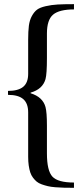

<svg xmlns="http://www.w3.org/2000/svg" viewBox="-20 -749 397 925"><path d="M336.4 155.8Q308.1 155.8 288.3 155.3Q268.6 154.8 246.8 153.1Q225.1 151.4 210.7 147.9Q196.3 144.5 181.2 139.2Q166 133.8 156.7 126Q147.5 118.2 138.9 106.9Q130.4 95.7 125.7 81.3Q121.1 66.9 118.4 48.3Q115.7 29.8 115.7 6.3V-207.5Q115.7 -251 92 -271.5Q68.4 -292 18.6 -292V-311Q67.9 -311 91.8 -330.8Q115.7 -350.6 115.7 -393.1V-557.6Q115.7 -598.1 119.1 -625Q122.6 -651.9 133.5 -671.9Q144.5 -691.9 158.4 -702.4Q172.4 -712.9 200.2 -719.2Q228 -725.6 257.6 -727.3Q287.1 -729 336.4 -729V-703.6Q265.6 -703.6 235.8 -678.5Q206.1 -653.3 206.1 -587.4V-470.2Q206.1 -392.6 199.2 -367.7Q185.5 -319.3 127.4 -302.7V-299.8Q186 -281.7 199.2 -233.4Q206.1 -207.5 206.1 -144V-10.3Q206.1 73.7 232.7 102.1Q259.3 130.4 336.4 130.4Z"/></svg>

Font: Elstob 10pt Medium
Style: Regular
Weight: 500
Designer: Peter S. Baker
Version: Version 1.015